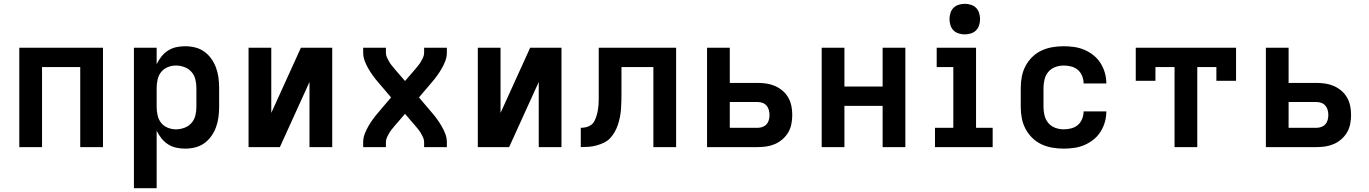

<svg xmlns="http://www.w3.org/2000/svg" viewBox="-20 -770 7165 1005"><path d="M81 0V-520H519V0H400V-419H200V0Z M681 215V-520H800V-434Q810 -455 824.5 -473.5Q839 -492 859 -505Q879 -518 902 -523Q925 -528 949 -528Q976 -528 1002 -521.5Q1028 -515 1049.5 -499.5Q1071 -484 1086.5 -462Q1102 -440 1111 -415Q1120 -390 1123.5 -363.5Q1127 -337 1127 -310V-210Q1127 -183 1123.5 -156.5Q1120 -130 1111 -105Q1102 -80 1086.5 -58Q1071 -36 1049.5 -20.5Q1028 -5 1002 1.5Q976 8 949 8Q925 8 902 3Q879 -2 859 -15Q839 -28 824.5 -46.5Q810 -65 800 -86V215ZM901 -93Q923 -93 945 -101Q967 -109 982 -126Q997 -143 1002.5 -165Q1008 -187 1008 -210V-310Q1008 -333 1002.5 -355Q997 -377 982 -394Q967 -411 945 -419Q923 -427 901 -427Q879 -427 858 -418.5Q837 -410 823.5 -393Q810 -376 805 -354Q800 -332 800 -310V-210Q800 -188 805 -166Q810 -144 823.5 -127Q837 -110 858 -101.5Q879 -93 901 -93Z M1281 0V-520H1400V-179L1555 -520H1719V0H1600V-341L1445 0Z M1881 0V-26Q1881 -48 1889 -69Q1897 -90 1908 -109Q1919 -128 1932 -146Q1945 -164 1959 -180L2027 -260L1959 -340Q1945 -356 1932 -374Q1919 -392 1908 -411Q1897 -430 1889 -451Q1881 -472 1881 -494V-520H2000V-494Q2000 -481 2005.5 -469Q2011 -457 2017.5 -446Q2024 -435 2032.5 -425Q2041 -415 2049 -405L2100 -346L2151 -405Q2159 -415 2167.5 -425Q2176 -435 2182.5 -446Q2189 -457 2194.5 -469Q2200 -481 2200 -494V-520H2319V-494Q2319 -472 2311 -451Q2303 -430 2292 -411Q2281 -392 2268 -374Q2255 -356 2241 -340L2173 -260L2241 -180Q2255 -164 2268 -146Q2281 -128 2292 -109Q2303 -90 2311 -69Q2319 -48 2319 -26V0H2200V-26Q2200 -39 2194.5 -51Q2189 -63 2182.5 -74Q2176 -85 2167.5 -95Q2159 -105 2151 -115L2100 -174L2049 -115Q2041 -105 2032.5 -95Q2024 -85 2017.5 -74Q2011 -63 2005.5 -51Q2000 -39 2000 -26V0Z M2481 0V-520H2600V-179L2755 -520H2919V0H2800V-341L2645 0Z M3020 0V-101Q3035 -101 3049 -104.5Q3063 -108 3074.5 -116.5Q3086 -125 3092.5 -138.5Q3099 -152 3103 -165.5Q3107 -179 3109.5 -193.5Q3112 -208 3113 -222Q3114 -236 3114 -250.5Q3114 -265 3114 -280V-520H3519V0H3400V-419H3233V-281Q3233 -260 3232.5 -239.5Q3232 -219 3230.5 -198.5Q3229 -178 3225 -157.5Q3221 -137 3214.5 -117.5Q3208 -98 3198 -80Q3188 -62 3174 -47Q3160 -32 3141 -23Q3122 -14 3102 -8.5Q3082 -3 3061.5 -1.5Q3041 0 3020 0Z M3681 0V-520H3800V-336H3946Q3970 -336 3993 -332.5Q4016 -329 4037.5 -319.5Q4059 -310 4077 -294.5Q4095 -279 4106.5 -258.5Q4118 -238 4122.5 -215Q4127 -192 4127 -168Q4127 -145 4122.5 -121.5Q4118 -98 4106.5 -78Q4095 -58 4077 -42Q4059 -26 4037.5 -16.5Q4016 -7 3993 -3.5Q3970 0 3946 0ZM3800 -101H3946Q3959 -101 3971.5 -105.5Q3984 -110 3992.5 -119.5Q4001 -129 4004.5 -142Q4008 -155 4008 -168Q4008 -181 4004.5 -194Q4001 -207 3992.5 -217Q3984 -227 3971.5 -231.5Q3959 -236 3946 -236H3800Z M4281 0V-520H4400V-317H4600V-520H4719V0H4600V-216H4400V0Z M4874 0V-101H4970V-419H4883V-520H5089V-101H5176V0ZM5030 -590Q5014 -590 4998 -595Q4982 -600 4971 -611Q4960 -622 4955 -638Q4950 -654 4950 -670Q4950 -686 4955 -702Q4960 -718 4971 -729Q4982 -740 4998 -745Q5014 -750 5030 -750Q5046 -750 5062 -745Q5078 -740 5089 -729Q5100 -718 5105 -702Q5110 -686 5110 -670Q5110 -654 5105 -638Q5100 -622 5089 -611Q5078 -600 5062 -595Q5046 -590 5030 -590Z M5548 8Q5518 8 5488.5 3Q5459 -2 5432 -14.5Q5405 -27 5383.5 -48Q5362 -69 5348 -95.5Q5334 -122 5328.5 -151Q5323 -180 5323 -210V-310Q5323 -340 5328.5 -369Q5334 -398 5348 -424.5Q5362 -451 5383.5 -472Q5405 -493 5432 -505.5Q5459 -518 5488.5 -523Q5518 -528 5548 -528Q5575 -528 5603 -524Q5631 -520 5656.5 -509Q5682 -498 5704 -480.5Q5726 -463 5741 -439Q5756 -415 5763.5 -388Q5771 -361 5771 -333H5652Q5652 -353 5644.5 -372Q5637 -391 5622 -404Q5607 -417 5587 -422Q5567 -427 5548 -427Q5525 -427 5503.5 -419Q5482 -411 5467.5 -394Q5453 -377 5447.5 -354.5Q5442 -332 5442 -310V-210Q5442 -188 5447.5 -165.5Q5453 -143 5467.5 -126Q5482 -109 5503.5 -101Q5525 -93 5548 -93Q5567 -93 5587 -98Q5607 -103 5622 -116Q5637 -129 5644.5 -148Q5652 -167 5652 -187H5771Q5771 -159 5763.5 -132Q5756 -105 5741 -81Q5726 -57 5704 -39.5Q5682 -22 5656.5 -11Q5631 0 5603 4Q5575 8 5548 8Z M6128 0V-419H6028V-347H5925V-520H6450V-347H6347V-419H6247V0Z M6606 0V-520H6725V-336H6871Q6895 -336 6918 -332.5Q6941 -329 6962.5 -319.5Q6984 -310 7002 -294.5Q7020 -279 7031.5 -258.5Q7043 -238 7047.5 -215Q7052 -192 7052 -168Q7052 -145 7047.5 -121.5Q7043 -98 7031.5 -78Q7020 -58 7002 -42Q6984 -26 6962.5 -16.5Q6941 -7 6918 -3.5Q6895 0 6871 0ZM6725 -101H6871Q6884 -101 6896.5 -105.5Q6909 -110 6917.5 -119.5Q6926 -129 6929.5 -142Q6933 -155 6933 -168Q6933 -181 6929.5 -194Q6926 -207 6917.5 -217Q6909 -227 6896.5 -231.5Q6884 -236 6871 -236H6725Z"/></svg>

Font: Iosevka Book
Style: Bold
Weight: 700
Designer: Belleve Invis
Foundry: Belleve Invis
Version: Version 28.0.7; ttfautohint (v1.8.3)